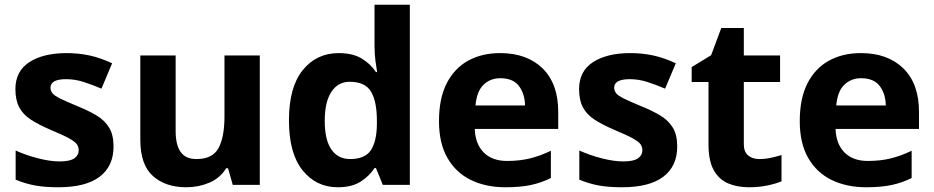

<svg xmlns="http://www.w3.org/2000/svg" viewBox="-20 -780 3940 810"><path d="M459 -162Q459 -79 400.5 -34.5Q342 10 226 10Q169 10 128 2.5Q87 -5 46 -22V-145Q90 -125 141 -112Q192 -99 231 -99Q275 -99 293.5 -112Q312 -125 312 -146Q312 -160 304.5 -171Q297 -182 272 -196Q247 -210 194 -232Q143 -254 110 -275.5Q77 -297 61 -327.5Q45 -358 45 -404Q45 -480 104 -518Q163 -556 261 -556Q312 -556 358 -546Q404 -536 453 -513L408 -406Q368 -423 332 -434.5Q296 -446 259 -446Q193 -446 193 -410Q193 -397 201.5 -386.5Q210 -376 234.5 -364Q259 -352 307 -332Q354 -313 388 -292.5Q422 -272 440.5 -241.5Q459 -211 459 -162Z M1076 -546V0H962L942 -70H934Q908 -28 862.5 -9Q817 10 766 10Q678 10 625 -37.5Q572 -85 572 -190V-546H721V-227Q721 -169 742 -139Q763 -109 809 -109Q877 -109 902 -155.5Q927 -202 927 -289V-546Z M1405 10Q1314 10 1256.5 -61.5Q1199 -133 1199 -272Q1199 -412 1257 -484Q1315 -556 1409 -556Q1468 -556 1506 -533Q1544 -510 1566 -476H1571Q1568 -492 1564 -522.5Q1560 -553 1560 -585V-760H1709V0H1595L1566 -71H1560Q1538 -37 1501 -13.5Q1464 10 1405 10ZM1457 -109Q1519 -109 1544 -145.5Q1569 -182 1570 -255V-271Q1570 -351 1545.5 -393Q1521 -435 1455 -435Q1406 -435 1378 -392.5Q1350 -350 1350 -270Q1350 -190 1378 -149.5Q1406 -109 1457 -109Z M2090 -556Q2203 -556 2269 -491.5Q2335 -427 2335 -308V-236H1983Q1985 -173 2020.5 -137Q2056 -101 2119 -101Q2172 -101 2215 -111.5Q2258 -122 2304 -144V-29Q2264 -9 2219.5 0.5Q2175 10 2112 10Q2030 10 1967 -20.5Q1904 -51 1868 -113Q1832 -175 1832 -269Q1832 -365 1864.5 -428.5Q1897 -492 1955 -524Q2013 -556 2090 -556ZM2091 -450Q2048 -450 2019.5 -422Q1991 -394 1986 -335H2195Q2194 -385 2169 -417.5Q2144 -450 2091 -450Z M2837 -162Q2837 -79 2778.5 -34.5Q2720 10 2604 10Q2547 10 2506 2.5Q2465 -5 2424 -22V-145Q2468 -125 2519 -112Q2570 -99 2609 -99Q2653 -99 2671.5 -112Q2690 -125 2690 -146Q2690 -160 2682.5 -171Q2675 -182 2650 -196Q2625 -210 2572 -232Q2521 -254 2488 -275.5Q2455 -297 2439 -327.5Q2423 -358 2423 -404Q2423 -480 2482 -518Q2541 -556 2639 -556Q2690 -556 2736 -546Q2782 -536 2831 -513L2786 -406Q2746 -423 2710 -434.5Q2674 -446 2637 -446Q2571 -446 2571 -410Q2571 -397 2579.5 -386.5Q2588 -376 2612.5 -364Q2637 -352 2685 -332Q2732 -313 2766 -292.5Q2800 -272 2818.5 -241.5Q2837 -211 2837 -162Z M3183 -109Q3208 -109 3231 -114Q3254 -119 3277 -126V-15Q3253 -5 3217.5 2.5Q3182 10 3140 10Q3091 10 3052.5 -6Q3014 -22 2991.5 -61.5Q2969 -101 2969 -171V-434H2898V-497L2980 -547L3023 -662H3118V-546H3271V-434H3118V-171Q3118 -140 3136 -124.5Q3154 -109 3183 -109Z M3612 -556Q3725 -556 3791 -491.5Q3857 -427 3857 -308V-236H3505Q3507 -173 3542.5 -137Q3578 -101 3641 -101Q3694 -101 3737 -111.5Q3780 -122 3826 -144V-29Q3786 -9 3741.5 0.5Q3697 10 3634 10Q3552 10 3489 -20.5Q3426 -51 3390 -113Q3354 -175 3354 -269Q3354 -365 3386.5 -428.5Q3419 -492 3477 -524Q3535 -556 3612 -556ZM3613 -450Q3570 -450 3541.5 -422Q3513 -394 3508 -335H3717Q3716 -385 3691 -417.5Q3666 -450 3613 -450Z"/></svg>

Font: Noto Sans Hanifi Rohingya
Style: Bold
Weight: 700
Designer: Monotype Design Team and DaltonMaag
Foundry: Google LLC
Version: Version 2.102; ttfautohint (v1.8.4.7-5d5b)